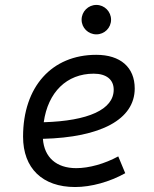

<svg xmlns="http://www.w3.org/2000/svg" viewBox="-20 -750 626 780"><path d="M289.6 -66.9C209 -66.9 159.7 -110.8 154.3 -186C389.2 -191.9 527.3 -264.6 527.3 -390.6C527.3 -476.6 469.2 -527.3 371.1 -527.3C190.4 -527.3 73.7 -397.5 73.7 -194.8C73.7 -66.4 152.3 9.8 285.2 9.8C350.6 9.8 425.8 -11.2 488.8 -46.4L460.4 -114.7C404.8 -84.5 341.8 -66.9 289.6 -66.9ZM157.7 -253.4C174.8 -375.5 251 -450.7 360.8 -450.7C412.6 -450.7 441.9 -426.3 441.9 -385.7C441.9 -305.2 338.9 -258.8 157.7 -253.4ZM371.6 -610.4C404.3 -610.4 431.2 -636.7 431.2 -669.9C431.2 -703.1 404.3 -730 371.6 -730C338.4 -730 311.5 -703.1 311.5 -669.9C311.5 -636.7 338.4 -610.4 371.6 -610.4Z"/></svg>

Font: Cascadia Code PL SemiLight
Style: Italic
Weight: 350
Italic angle: -10°
Monospace: yes
Designer: Aaron Bell
Foundry: Saja Typeworks
Version: Version 2404.023